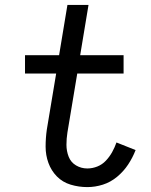

<svg xmlns="http://www.w3.org/2000/svg" viewBox="-20 -755 616 783"><path d="M336 8Q368 8 399.5 -2Q431 -12 457.5 -34Q484 -56 502.5 -84Q521 -112 533 -143L455 -174Q448 -154 437.5 -135Q427 -116 412 -100Q397 -84 377 -76Q357 -68 336 -68Q311 -68 290 -80.5Q269 -93 260 -116Q251 -139 251 -164.5Q251 -190 255 -215L295 -455H484V-530H307L341 -735H255L221 -530H82V-455H209L171 -227Q166 -192 166 -157Q166 -122 177.5 -90.5Q189 -59 212 -35.5Q235 -12 268 -2Q301 8 336 8Z"/></svg>

Font: Iosevka Sparkle
Style: Italic
Weight: 400
Italic angle: -9°
Designer: Belleve Invis
Foundry: Belleve Invis
Version: Version 4.5.0; ttfautohint (v1.8.3)